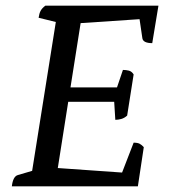

<svg xmlns="http://www.w3.org/2000/svg" viewBox="-20 -661 616 681"><path d="M22 0Q26 -35 43 -40L94 -55L178 -583L117 -598Q119 -613 124 -622.5Q129 -632 141 -641H542L520 -508Q488 -508 485 -525L475 -593L266 -579L230 -351H395L416 -413Q427 -413 437 -410.5Q447 -408 454 -397L431 -251Q421 -242 410 -239Q399 -236 389 -236L385 -300H222L185 -65L413 -49L454 -155Q468 -155 475.5 -151Q483 -147 490 -139L469 0Z"/></svg>

Font: Petrona Medium
Style: Italic
Weight: 500
Italic angle: -9°
Designer: Ringo R. Seeber
Foundry: Ringo R. Seeber
Version: Version 2.001; ttfautohint (v1.8.3)